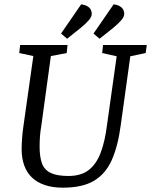

<svg xmlns="http://www.w3.org/2000/svg" viewBox="-20 -856 698 887"><path d="M270 11Q222 11 186 -1.5Q150 -14 126.5 -37Q103 -60 91.5 -93Q80 -126 80 -166Q80 -218 89 -279L134 -597L69 -611L73 -648H292L288 -611L215 -597L171 -276Q166 -248 164.5 -224Q163 -200 163 -179Q163 -131 174 -101Q185 -71 214.5 -57Q244 -43 296 -43Q355 -43 390.5 -71Q426 -99 445.5 -151.5Q465 -204 474 -276L519 -596L452 -611L456 -648H658L653 -611L582 -596L538 -279Q525 -181 496.5 -117Q468 -53 414.5 -21Q361 11 270 11ZM440 -677 412 -701 505 -836Q525 -833 535.5 -826Q546 -819 550 -810Q554 -801 554 -792Q554 -779 541 -763.5Q528 -748 505 -729ZM290 -677 262 -701 355 -836Q375 -833 385.5 -826Q396 -819 400 -810Q404 -801 404 -792Q404 -779 391 -763.5Q378 -748 355 -729Z"/></svg>

Font: Faustina
Style: Italic
Weight: 400
Italic angle: -8°
Designer: Alfonso Garcia
Foundry: http://www.omnibus-type.com
Version: Version 1.200